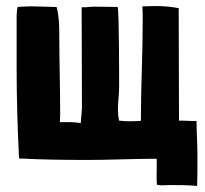

<svg xmlns="http://www.w3.org/2000/svg" viewBox="-20 -526 678 635"><path d="M632 89C633 58 633 23 633 -9C633 -48 630 -94 630 -126C613 -125 601 -127 584 -127H572C572 -258 571 -375 571 -499C546 -504 520 -506 495 -506C480 -506 466 -505 451 -505C452 -489 452 -472 452 -456C452 -346 446 -244 446 -127L445 -126C421 -125 414 -125 406 -125C400 -125 392 -125 374 -127C371 -139 370 -152 370 -164C370 -189 374 -214 374 -239C374 -273 374 -491 369 -503C343 -503 316 -504 290 -504C277 -504 264 -501 250 -502L251 -169C251 -162 248 -131 247 -119C225 -123 200 -122 178 -122L179 -147C179 -243 176 -326 176 -415C176 -445 175 -475 167 -503C140 -503 112 -505 85 -505C69 -505 54 -504 38 -503C36 -493 35 -482 35 -472V-300C35 -201 38 -101 43 -2C118 2 194 3 269 3C345 3 422 -1 498 -1C499 18 498 36 498 54C498 64 498 75 499 85C505 86 510 87 516 87C524 87 532 86 540 86C571 86 601 86 632 89Z"/></svg>

Font: HEYCLAY
Style: Regular
Weight: 400
Designer: Marcelo Magalhaes
Foundry: Marcelo Magalhães
Version: Version 1.300;hotconv 1.0.109;makeotfexe 2.5.65596